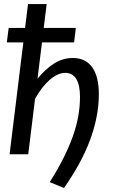

<svg xmlns="http://www.w3.org/2000/svg" viewBox="-20 -757 557 942"><path d="M22.5 -620H103L117.5 -737H209L194.5 -620H352L343.5 -549H186L164 -370.5Q201.5 -417.5 244.8 -445Q288 -472.5 337.5 -472.5Q370 -472.5 394 -460.2Q418 -448 433.8 -425Q449.5 -402 457.2 -369.2Q465 -336.5 465 -296Q465 -237.5 453.2 -179.5Q441.5 -121.5 419.5 -64Q397.5 -6.5 365.8 50.8Q334 108 294 165.5L224 136.5Q263 75 291 19.2Q319 -36.5 337.2 -87.8Q355.5 -139 364 -187Q372.5 -235 372.5 -281.5Q372.5 -339 354.5 -369.2Q336.5 -399.5 299.5 -399.5Q281 -399.5 261.5 -390.2Q242 -381 223 -364.5Q204 -348 186 -324.5Q168 -301 152 -272.5L118.5 0H27L94.5 -549H13.5Z"/></svg>

Font: Lato Medium
Style: Italic
Weight: 500
Italic angle: -7°
Designer: Lukasz Dziedzic
Foundry: tyPoland Lukasz Dziedzic
Version: Version 2.006; 2014-01-15